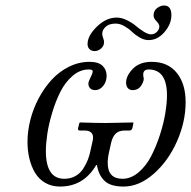

<svg xmlns="http://www.w3.org/2000/svg" viewBox="-20 -667 696 699"><path d="M303.2 -414.1Q271.5 -414.1 244.6 -391.1Q217.8 -368.2 200.2 -333.5Q182.6 -298.8 170.2 -257.3Q157.7 -215.8 152.3 -179.9Q147 -144 147 -117.2Q147 -16.1 213.9 -16.1Q236.8 -16.1 254.6 -26.1Q272.5 -36.1 283.2 -53.2Q293.9 -70.3 299.8 -85.4Q305.7 -100.6 309.1 -117.2L315.9 -147.9Q318.8 -158.2 318.8 -166Q318.8 -191.9 287.1 -191.9H270Q262.7 -191.9 264.2 -200.2L269 -219.2L271 -221.2Q333 -219.2 366.2 -219.2L464.8 -221.2L465.8 -219.2L461.9 -200.2Q458.5 -191.9 452.1 -191.9H435.1Q413.6 -191.9 401.9 -181.2Q390.1 -170.4 384.8 -147.9L377.9 -117.2Q372.1 -92.8 372.1 -74.2Q372.1 -16.1 425.8 -16.1Q456.5 -16.1 484.1 -39.3Q511.7 -62.5 530 -97.9Q548.3 -133.3 562 -175.3Q575.7 -217.3 581.8 -254.9Q587.9 -292.5 587.9 -319.8Q587.9 -414.1 521 -414.1Q498 -414.1 502 -388.2Q506.8 -376.5 495.6 -357.7Q484.4 -338.9 462.9 -338.9Q451.7 -338.9 445.3 -346.4Q439 -354 439 -366.2Q439 -391.1 463.6 -416.5Q488.3 -441.9 532.2 -441.9Q590.8 -441.9 623.3 -402.1Q655.8 -362.3 655.8 -294.9Q655.8 -223.6 624.3 -152.3Q592.8 -81.1 539.8 -34.4Q486.8 12.2 430.2 12.2Q381.3 12.2 359.9 -9.3Q338.4 -30.8 333 -65.9H330.1Q284.2 12.2 198.2 12.2Q168 12.2 144.5 -1.5Q121.1 -15.1 107.4 -38.3Q93.8 -61.5 86.9 -90.1Q80.1 -118.7 80.1 -150.9Q80.1 -189.9 90.6 -231Q101.1 -272 121.1 -309.6Q141.1 -347.2 168.2 -376.7Q195.3 -406.2 231.2 -424.1Q267.1 -441.9 306.2 -441.9Q338.4 -441.9 353.3 -427.5Q368.2 -413.1 368.2 -391.1Q368.2 -369.6 355.7 -354.2Q343.3 -338.9 326.2 -338.9Q314.9 -338.9 308.3 -345.5Q301.8 -352.1 301.8 -362.8Q301.8 -369.6 311 -388.2Q314.5 -395.5 315.7 -398.4Q316.9 -401.4 317.4 -406Q317.9 -410.6 314.2 -412.4Q310.5 -414.1 303.2 -414.1ZM298.8 -506.8Q298.8 -537.1 332.8 -570.1Q366.7 -603 404.8 -603Q422.9 -603 442.1 -593.5Q461.4 -584 474.9 -572.5Q488.3 -561 503.7 -551.5Q519 -542 529.8 -542Q542 -542 551 -550.8Q560.1 -559.6 560.1 -570.8Q560.1 -579.6 549.6 -589.8Q539.1 -600.1 539.1 -610.8Q539.1 -627.9 551.8 -637.5Q564.5 -647 577.1 -647Q604 -647 604 -611.8Q604 -579.6 578.9 -550.3Q553.7 -521 521 -521Q504.9 -521 488.8 -530.3Q472.7 -539.6 460.9 -551Q449.2 -562.5 433.1 -571.8Q417 -581.1 400.9 -581.1Q377 -581.1 364.5 -569.3Q352.1 -557.6 352.1 -543.9Q352.1 -538.1 355.5 -528.8Q358.9 -519.5 358.9 -514.2Q358.9 -500 348.1 -490.5Q337.4 -481 324.2 -481Q313.5 -481 306.2 -487.8Q298.8 -494.6 298.8 -506.8Z"/></svg>

Font: Common Serif
Style: Italic
Weight: 400
Italic angle: -12°
Designer: Philipp H. Poll, Khaled Hosny
Foundry: Stefan Peev, Context Ltd.
Version: Version 1.026